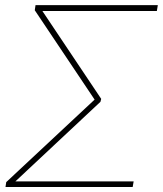

<svg xmlns="http://www.w3.org/2000/svg" viewBox="-20 -748 651 768"><path d="M514.6 -22.5 510.7 0H9.8L20.5 -22.5ZM611.3 -727.5 607.4 -704.1H122.1L125 -727.5ZM384.8 -352.5 381.8 -340.8 17.6 0H2L4.9 -19.5L358.4 -349.6L119.1 -707L122.1 -727.5H133.8Z"/></svg>

Font: Inter Tight Thin
Style: Italic
Weight: 250
Italic angle: -9.39999°
Designer: Rasmus Andersson
Foundry: rsms
Version: Version 3.004